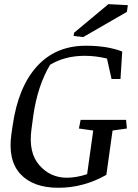

<svg xmlns="http://www.w3.org/2000/svg" viewBox="-20 -891 663 922"><path d="M393.6 -671.4Q495.1 -671.4 566.9 -643.6L558.6 -511.7H515.6L493.7 -609.9Q439.9 -623 386.7 -623Q292.5 -623 220.7 -580.1Q160.2 -479.5 139.6 -333.5L130.9 -268.6Q116.2 -157.7 168.9 -97.7Q221.7 -37.6 300.8 -37.6Q347.2 -37.6 398.4 -54.7L427.7 -264.2L358.9 -273.9L367.2 -315.4H585.4L589.4 -273.9L520.5 -264.2L490.7 -51.3Q381.3 10.7 260.3 10.7Q139.2 10.7 78.1 -55.2Q17.1 -121.1 34.7 -246.6L41 -290Q67.9 -474.6 158.2 -573.2Q248.5 -671.9 393.6 -671.4ZM335.9 -733.9 500.5 -871.1 593.8 -866.2 589.4 -834 379.4 -712.9 333.5 -718.3Z"/></svg>

Font: NoticiaText-Italic
Style: Italic
Weight: 400
Italic angle: -8°
Designer: JM Sole
Foundry: JM Sole
Version: Version 1.003